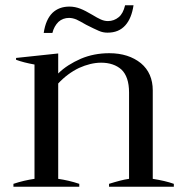

<svg xmlns="http://www.w3.org/2000/svg" viewBox="-20 -709 700 729"><path d="M202 -626C213 -636 227 -641 242 -641C251 -641 260 -639 270 -635C280 -630 292 -624 307 -615C328 -604 344 -597 355 -592C366 -587 377 -585 388 -585C417 -585 439 -594 456 -613C472 -631 482 -656 487 -689C487 -689 455 -689 455 -689C450 -668 442 -653 431 -644C419 -634 405 -629 390 -629C381 -629 372 -631 363 -635C354 -639 343 -645 330 -653C313 -663 298 -671 285 -676C272 -681 258 -684 244 -684C217 -684 196 -676 179 -660C162 -643 151 -618 146 -584C146 -584 179 -584 179 -584C183 -601 191 -615 202 -626ZM640 -11C618 -19 591 -25 560 -30C560 -30 560 -366 560 -366C560 -409 545 -444 515 -469C484 -494 444 -507 395 -507C356 -507 320 -500 287 -486C253 -471 224 -453 201 -430C201 -430 201 -506 201 -506C201 -506 41 -489 41 -489C41 -489 41 -482 41 -482C60 -475 83 -469 111 -464C111 -464 111 -30 111 -30C84 -26 58 -20 31 -11C31 -11 31 0 31 0C31 0 281 0 281 0C281 0 281 -11 281 -11C254 -20 228 -26 201 -30C201 -30 201 -392 201 -392C224 -417 251 -437 280 -451C309 -464 337 -471 364 -471C396 -471 422 -462 441 -445C460 -427 470 -398 470 -358C470 -358 470 -30 470 -30C448 -27 423 -20 394 -11C394 -11 394 0 394 0C394 0 640 0 640 0C640 0 640 -11 640 -11Z"/></svg>

Font: BUSH 25 TRIRONG
Style: Regular
Weight: 400
Designer: Katatrad Team
Foundry: CadsonDemak